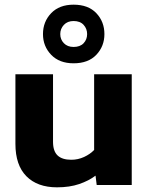

<svg xmlns="http://www.w3.org/2000/svg" viewBox="-20 -792 635 822"><path d="M295 -521Q234 -521 199 -557.5Q164 -594 164 -646Q164 -699 199 -735.5Q234 -772 295 -772Q358 -772 392.5 -735.5Q427 -699 427 -646Q427 -594 392.5 -557.5Q358 -521 295 -521ZM295 -591Q323 -591 338 -607Q353 -623 353 -646Q353 -669 338 -685.5Q323 -702 295 -702Q269 -702 253.5 -685.5Q238 -669 238 -646Q238 -623 253.5 -607Q269 -591 295 -591ZM224 10Q140 10 93 -37.5Q46 -85 46 -176V-474H207V-185Q207 -145 226.5 -126.5Q246 -108 285 -108Q314 -108 340 -120Q366 -132 383 -150V-474H544V0H394L389 -40Q360 -18 319 -4Q278 10 224 10Z"/></svg>

Font: Kanit SemiBold
Style: Regular
Weight: 600
Designer: Katatrad Team
Foundry: CadsonDemak
Version: Version 2.000; ttfautohint (v1.8.3)